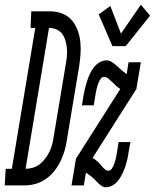

<svg xmlns="http://www.w3.org/2000/svg" viewBox="-80 -783 654 811"><path d="M395 -588 337 -722 386 -758 431 -641 515 -763 554 -717 451 -588ZM-60 0 -56 -70H-30L69 -665H49L52 -735H86H138Q164 -734 187 -724Q210 -714 225 -695.5Q240 -677 248.5 -653.5Q257 -630 259.5 -604.5Q262 -579 260 -553Q258 -527 254 -501L203 -195Q200 -172 193.5 -149Q187 -126 176.5 -104Q166 -82 151 -62.5Q136 -43 115 -28Q94 -13 71 -6.5Q48 0 25 0ZM28 -70Q44 -70 60 -75Q76 -80 89 -90.5Q102 -101 112.5 -115Q123 -129 130 -144.5Q137 -160 141 -175.5Q145 -191 147 -207L198 -513Q201 -529 202.5 -546Q204 -563 202.5 -579.5Q201 -596 196.5 -611.5Q192 -627 183 -639.5Q174 -652 159 -658.5Q144 -665 127 -665ZM367 8Q358 8 350.5 3Q343 -2 337 -7.5Q331 -13 325 -19.5Q319 -26 313 -31.5Q307 -37 300 -42Q293 -47 286 -52L283 -53L274 0H222L241 -113L428 -407Q419 -413 411 -420Q403 -427 396 -435H395Q395 -435 395 -435Q395 -435 395 -435Q387 -443 378.5 -450.5Q370 -458 358 -458Q351 -458 346 -451Q341 -444 338 -437.5Q335 -431 332.5 -423.5Q330 -416 328.5 -409Q327 -402 325.5 -395Q324 -388 323 -381L316 -338H266L273 -381Q276 -396 279.5 -411Q283 -426 288 -441Q293 -456 299.5 -470.5Q306 -485 316 -498Q326 -511 340.5 -519.5Q355 -528 370 -528Q379 -528 387 -524Q395 -520 402 -514.5Q409 -509 415 -503.5Q421 -498 427.5 -492Q434 -486 441 -480.5Q448 -475 455 -470L463 -520H515L496 -407L311 -116L312 -115Q318 -112 324 -107.5Q330 -103 335 -98Q340 -93 344.5 -87.5Q349 -82 354 -76.5Q359 -71 365 -66.5Q371 -62 379 -62Q386 -62 391 -69Q396 -76 399 -82.5Q402 -89 404.5 -96.5Q407 -104 408.5 -111Q410 -118 411.5 -125Q413 -132 414 -139L421 -183H471L463 -139Q461 -124 457.5 -109Q454 -94 449 -79Q444 -64 437 -49.5Q430 -35 420.5 -22Q411 -9 396.5 -0.5Q382 8 367 8Z"/></svg>

Font: Iosevka Gothic
Style: Italic
Weight: 400
Italic angle: -9°
Monospace: yes
Designer: Belleve Invis
Foundry: Belleve Invis
Version: Version 15.5.1; ttfautohint (v1.8.4)